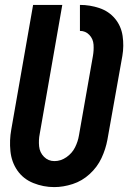

<svg xmlns="http://www.w3.org/2000/svg" viewBox="-20 -755 540 783"><path d="M201 8Q157 8 116 -8.5Q75 -25 51 -59.5Q27 -94 22.5 -138.5Q18 -183 26 -227L115 -735H234L142 -209Q137 -184 139.5 -158.5Q142 -133 159.5 -115.5Q177 -98 202 -98Q228 -98 251 -114Q274 -130 286 -154Q298 -178 302 -203L359 -527H479L418 -185Q411 -147 394 -110.5Q377 -74 346 -45.5Q315 -17 276.5 -4.5Q238 8 201 8ZM359 -527Q363 -550 361.5 -573Q360 -596 344.5 -612.5Q329 -629 306 -629V-735Q347 -735 385.5 -722Q424 -709 449 -679Q474 -649 480 -608.5Q486 -568 479 -527Z"/></svg>

Font: Iosevka SS08
Style: Bold Italic
Weight: 700
Italic angle: -10°
Monospace: yes
Designer: Belleve Invis
Foundry: Belleve Invis
Version: 2.1.0; ttfautohint (v1.8.2)